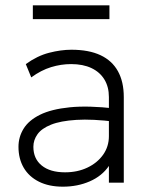

<svg xmlns="http://www.w3.org/2000/svg" viewBox="-20 -687 564 722"><path d="M216.5 15Q164 15 126.5 -3.8Q89 -22.5 69.2 -56.2Q49.5 -90 49.5 -135Q49.5 -172 68.8 -203.2Q88 -234.5 130.5 -255.5Q173 -276.5 242.5 -283.5Q312 -290.5 412.5 -279L415.5 -229Q327 -240 267.2 -236.2Q207.5 -232.5 172 -218.2Q136.5 -204 121 -182.2Q105.5 -160.5 105.5 -135Q105.5 -90 137 -64.5Q168.5 -39 224.5 -39Q271.5 -39 308.8 -56.8Q346 -74.5 367.8 -105.2Q389.5 -136 389.5 -175V-322Q389.5 -360.5 372.5 -388.2Q355.5 -416 323.8 -431Q292 -446 247.5 -446Q209.5 -446 172 -434.5Q134.5 -423 97.5 -396L77 -446Q120 -477 164.5 -488.5Q209 -500 248.5 -500Q314 -500 357.8 -479.5Q401.5 -459 423.5 -419.2Q445.5 -379.5 445.5 -322V0H389.5V-63Q363.5 -25 317.5 -5Q271.5 15 216.5 15ZM103.5 -615V-667H391.5V-615Z"/></svg>

Font: Geologica Cursive Thin
Style: Regular
Weight: 250
Designer: Sindre Bremnes, Frode Helland
Foundry: Monokrom Skriftforlag AS
Version: Version 1.010;gftools[0.9.28]